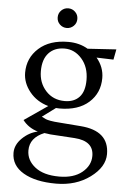

<svg xmlns="http://www.w3.org/2000/svg" viewBox="-62 -748 696 1050"><g transform="rotate(5 285.5 -222.5)"><path d="M269 -153 250 -154 177 -100Q192 -92 200 -88.5Q208 -85 227 -81.5Q246 -78 278 -76L393 -67Q550 -55 550 73Q550 144 472.5 201Q395 258 286 258Q173 258 106.5 219Q40 180 40 110Q40 66 77.5 29.5Q115 -7 162 -17Q109 -33 79 -73L207 -161Q143 -179 104 -227.5Q65 -276 65 -332Q65 -413 124.5 -466.5Q184 -520 286 -520Q347 -520 394 -492L551 -502L540 -445L447 -448Q488 -399 488 -339Q488 -257 430 -205Q372 -153 269 -153ZM294 -196Q345 -196 374 -227Q403 -258 403 -321Q403 -392 363.5 -437Q324 -482 269 -482Q214 -482 182 -447.5Q150 -413 150 -348Q150 -284 190 -240Q230 -196 294 -196ZM120 90Q120 144 167 181Q214 218 300 218Q379 218 425 180.5Q471 143 471 90Q471 8 366 1L240 -7Q232 -7 218.5 -9.5Q205 -12 199 -12Q120 20 120 90ZM308 -610.5Q292 -595 270 -595Q248 -595 232 -610.5Q216 -626 216 -649Q216 -672 232 -687.5Q248 -703 270 -703Q292 -703 308 -687.5Q324 -672 324 -649Q324 -626 308 -610.5Z"/></g></svg>

Font: Coconat
Style: Regular
Weight: 400
Designer: Sara Lavazza
Foundry: Collletttivo
Version: Version 1.000;Glyphs 3.2 (3217)